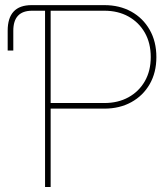

<svg xmlns="http://www.w3.org/2000/svg" viewBox="-20 -748 667 768"><path d="M10.7 -545.9V-625Q10.7 -727.5 106.4 -727.5H397.5Q458 -727.5 504.9 -701.7Q551.8 -675.8 578.6 -628.9Q605.5 -582 605.5 -519.5Q605.5 -458 578.9 -411.6Q552.2 -365.2 505.4 -339.4Q458.5 -313.5 397.5 -313.5H182.6V0H160.2V-705.1H108.4Q33.2 -705.1 33.2 -625V-545.9ZM182.6 -335.9H397.5Q452.1 -335.9 493.9 -358.9Q535.6 -381.8 559.3 -423.1Q583 -464.4 583 -519.5Q583 -575.7 559.3 -617.2Q535.6 -658.7 493.9 -681.9Q452.1 -705.1 397.5 -705.1H182.6Z"/></svg>

Font: Inter Display Thin
Style: Regular
Weight: 100
Designer: Rasmus Andersson
Foundry: rsms
Version: Version 4.000;git-a52131595